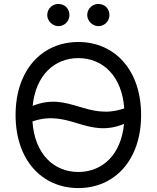

<svg xmlns="http://www.w3.org/2000/svg" viewBox="-20 -952 801 982"><path d="M701.7 -363.6C701.7 -593.8 566.8 -737.2 380.7 -737.2C194.6 -737.2 59.7 -593.8 59.7 -363.6C59.7 -133.5 194.6 9.9 380.7 9.9C566.8 9.9 701.7 -133.5 701.7 -363.6ZM614.3 -318.2C599.1 -158.4 501.8 -72.4 380.7 -72.4C256.4 -72.4 157.3 -163 146 -331C237.9 -362.6 307.2 -342 375.4 -321.4C447.1 -300.1 518.1 -278.8 614.3 -318.2ZM615.4 -397.7C522.7 -365.4 453.5 -386 384.9 -406.2C313.6 -427.6 242.9 -448.9 147 -410.5C163 -569.2 259.9 -654.8 380.7 -654.8C504.6 -654.8 603.7 -564.6 615.4 -397.7ZM278.4 -818.2C311.1 -818.2 335.2 -845.2 335.2 -875C335.2 -907.7 311.1 -931.8 278.4 -931.8C248.6 -931.8 221.6 -907.7 221.6 -875C221.6 -845.2 248.6 -818.2 278.4 -818.2ZM483 -818.2C515.6 -818.2 539.8 -845.2 539.8 -875C539.8 -907.7 515.6 -931.8 483 -931.8C453.1 -931.8 426.1 -907.7 426.1 -875C426.1 -845.2 453.1 -818.2 483 -818.2Z"/></svg>

Font: Karasuma Gothic
Style: Regular
Weight: 400
Designer: Rasmus Andersson, Ryoko Nishizuka
Foundry: Genbu
Version: Version 1.00